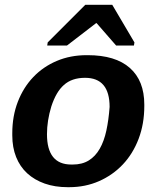

<svg xmlns="http://www.w3.org/2000/svg" viewBox="-20 -767 651 797"><path d="M579 -327Q579 -253 555.5 -191Q532 -129 490 -84.5Q448 -40 391 -15Q334 10 267 10H261Q208 10 165.5 -5Q123 -20 93 -47.5Q63 -75 47 -115Q31 -155 31 -205V-214Q31 -285 54 -344.5Q77 -404 118 -447Q159 -490 215.5 -514Q272 -538 340 -538H344Q459 -538 519 -485Q579 -432 579 -333ZM435 -323Q435 -444 333 -444Q278 -444 245 -414Q213 -386 193 -325Q175 -266 175 -210Q175 -84 276 -84H282Q321 -84 348.5 -101Q376 -118 394 -149.5Q412 -181 421.5 -225Q431 -269 435 -323ZM538 -591 536 -578H462L381 -671H379L258 -578H176L178 -591L334 -747H446Z"/></svg>

Font: Libra Sans Modern
Style: Bold Italic
Weight: 700
Italic angle: -12°
Foundry: Stefan Peev, Context Ltd
Version: Version 1.000